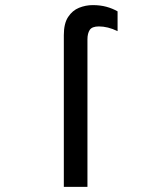

<svg xmlns="http://www.w3.org/2000/svg" viewBox="-20 -732 656 752"><path d="M230 0V-594.5Q230 -640 246.8 -665.5Q263.5 -691 289.5 -701.5Q315.5 -712 343.5 -712Q372.5 -712 396.5 -705.5Q420.5 -699 440.5 -687.5V-610Q421 -619.5 402.8 -624Q384.5 -628.5 367.5 -628.5Q340.5 -628.5 331.5 -614.8Q322.5 -601 322.5 -578V0Z"/></svg>

Font: Overpass Mono Medium
Style: Regular
Weight: 500
Monospace: yes
Designer: Delve Withrington, Dave Bailey
Foundry: Delve Fonts LLC
Version: Version 4.000